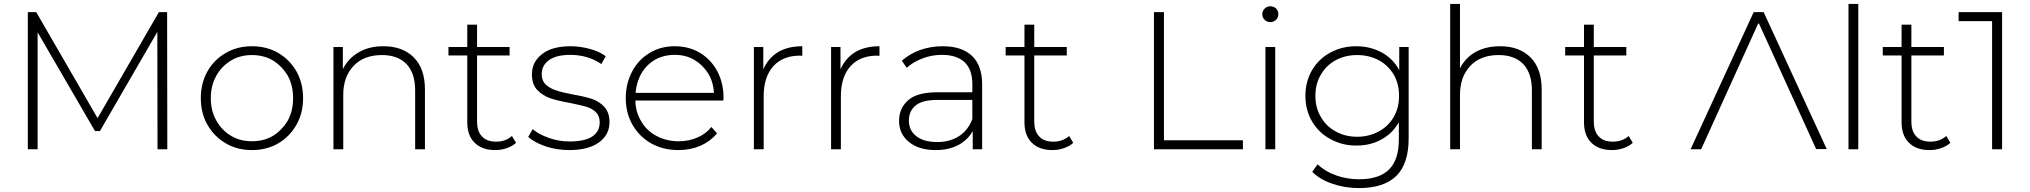

<svg xmlns="http://www.w3.org/2000/svg" viewBox="-20 -762 10361 980"><path d="M834 0H784L783 -599L490 -93H465L172 -597V0H122V-700H165L478 -159L791 -700H833Z M1133 -30Q1073 -65 1039 -125Q1005 -184 1005 -261Q1005 -337 1039 -398Q1073 -458 1133 -492Q1191 -526 1266 -526Q1341 -526 1400 -492Q1459 -457 1493 -398Q1527 -337 1527 -261Q1527 -184 1493 -125Q1459 -65 1400 -30Q1341 4 1266 4Q1191 4 1133 -30ZM1374 -69Q1420 -98 1449 -147Q1476 -196 1476 -261Q1476 -326 1449 -375Q1420 -424 1374 -453Q1327 -481 1266 -481Q1205 -481 1159 -453Q1111 -424 1084 -375Q1056 -326 1056 -261Q1056 -196 1084 -147Q1111 -98 1159 -69Q1205 -41 1266 -41Q1327 -41 1374 -69Z M1937 -526Q2035 -526 2092 -469Q2149 -412 2149 -305V0H2099V-301Q2099 -388 2055 -435Q2010 -481 1930 -481Q1837 -481 1785 -426Q1732 -370 1732 -278V0H1682V-522H1730V-409Q1756 -463 1811 -495Q1863 -526 1937 -526Z M2593 -68 2614 -33Q2594 -15 2567 -6Q2540 4 2507 4Q2440 4 2402 -34Q2365 -71 2365 -138V-479H2269V-522H2365V-636H2415V-522H2581V-479H2415V-143Q2415 -91 2440 -66Q2464 -39 2512 -39Q2561 -39 2593 -68Z M2885 4Q2821 4 2765 -15Q2707 -35 2676 -63L2699 -103Q2730 -76 2782 -58Q2831 -40 2887 -40Q2966 -40 3004 -66Q3041 -91 3041 -138Q3041 -170 3021 -190Q3001 -209 2970 -218Q2946 -225 2887 -237Q2824 -248 2787 -261Q2749 -275 2722 -303Q2695 -332 2695 -383Q2695 -446 2747 -486Q2797 -526 2893 -526Q2941 -526 2992 -512Q3038 -500 3072 -475L3049 -435Q3017 -458 2976 -470Q2935 -482 2892 -482Q2819 -482 2782 -455Q2745 -428 2745 -384Q2745 -350 2766 -330Q2788 -310 2818 -301Q2849 -290 2903 -280Q2961 -270 3002 -257Q3041 -243 3065 -216Q3091 -187 3091 -139Q3091 -74 3037 -35Q2983 4 2885 4Z M3673 -263 3672 -249H3223Q3224 -189 3254 -141Q3282 -93 3333 -67Q3383 -41 3444 -41Q3497 -41 3539 -60Q3583 -78 3611 -114L3640 -81Q3605 -40 3555 -18Q3504 4 3443 4Q3365 4 3304 -30Q3244 -64 3209 -124Q3174 -185 3174 -261Q3174 -336 3207 -398Q3238 -457 3296 -492Q3352 -526 3424 -526Q3495 -526 3552 -493Q3609 -458 3641 -399Q3673 -338 3673 -263ZM3424 -482Q3369 -482 3325 -458Q3280 -432 3255 -389Q3229 -345 3224 -288H3624Q3621 -345 3594 -388Q3567 -431 3523 -457Q3480 -482 3424 -482Z M3876 -408Q3900 -464 3951 -496Q4002 -526 4075 -526V-477L4063 -478Q3976 -478 3927 -424Q3878 -369 3878 -272V0H3828V-522H3876Z M4270 -408Q4294 -464 4345 -496Q4396 -526 4469 -526V-477L4457 -478Q4370 -478 4321 -424Q4272 -369 4272 -272V0H4222V-522H4270Z M4792 -526Q4889 -526 4941 -477Q4993 -428 4993 -331V0H4945V-93Q4920 -48 4872 -22Q4823 4 4757 4Q4670 4 4620 -37Q4569 -78 4569 -145Q4569 -210 4616 -251Q4662 -291 4764 -291H4943V-333Q4943 -406 4904 -444Q4863 -482 4788 -482Q4736 -482 4689 -464Q4641 -446 4608 -416L4583 -452Q4624 -488 4677 -507Q4731 -526 4792 -526ZM4764 -37Q4828 -37 4875 -67Q4921 -97 4943 -154V-252H4765Q4688 -252 4654 -224Q4619 -195 4619 -147Q4619 -96 4657 -67Q4695 -37 4764 -37Z M5437 -68 5458 -33Q5438 -15 5411 -6Q5384 4 5351 4Q5284 4 5246 -34Q5209 -71 5209 -138V-479H5113V-522H5209V-636H5259V-522H5425V-479H5259V-143Q5259 -91 5284 -66Q5308 -39 5356 -39Q5405 -39 5437 -68Z M5870 0V-700H5921V-46H6324V0Z M6439 0V-522H6489V0ZM6435 -661Q6423 -672 6423 -689Q6423 -706 6435 -718Q6447 -730 6464 -730Q6480 -730 6493 -719Q6505 -707 6505 -690Q6505 -673 6493 -661Q6481 -649 6464 -649Q6447 -649 6435 -661Z M7122 -522H7170V-56Q7170 74 7107 136Q7043 198 6917 198Q6844 198 6781 176Q6716 154 6678 115L6705 77Q6745 114 6799 133Q6856 153 6916 153Q7020 153 7070 103Q7120 53 7120 -50V-138Q7089 -82 7031 -50Q6975 -19 6903 -19Q6830 -19 6771 -52Q6712 -83 6677 -142Q6643 -200 6643 -273Q6643 -346 6677 -404Q6712 -463 6771 -494Q6830 -526 6903 -526Q6974 -526 7033 -494Q7090 -463 7122 -404ZM7017 -91Q7065 -116 7094 -165Q7121 -212 7121 -273Q7121 -334 7094 -381Q7065 -429 7017 -455Q6967 -481 6907 -481Q6847 -481 6798 -455Q6750 -429 6722 -381Q6694 -335 6694 -273Q6694 -211 6722 -165Q6750 -116 6798 -91Q6846 -64 6907 -64Q6968 -64 7017 -91Z M7637 -526Q7735 -526 7792 -469Q7849 -412 7849 -305V0H7799V-301Q7799 -388 7755 -435Q7710 -481 7630 -481Q7537 -481 7485 -426Q7432 -370 7432 -278V0H7382V-742H7432V-413Q7459 -467 7512 -497Q7565 -526 7637 -526Z M8293 -68 8314 -33Q8294 -15 8267 -6Q8240 4 8207 4Q8140 4 8102 -34Q8065 -71 8065 -138V-479H7969V-522H8065V-636H8115V-522H8281V-479H8115V-143Q8115 -91 8140 -66Q8164 -39 8212 -39Q8261 -39 8293 -68Z M8663 0H8609L8931 -700H8982L9304 -1H9250L8958 -642H8954Z M9415 0V-742H9465V0Z M9914 -68 9935 -33Q9915 -15 9888 -6Q9861 4 9828 4Q9761 4 9723 -34Q9686 -71 9686 -138V-479H9590V-522H9686V-636H9736V-522H9902V-479H9736V-143Q9736 -91 9761 -66Q9785 -39 9833 -39Q9882 -39 9914 -68Z M9977 -700H10199V0H10148V-654H9977Z"/></svg>

Font: Montserrat Light Alt1
Style: Light
Weight: 500
Designer: Differentunic
Foundry: Julieta Ulanovsky
Version: 0.1